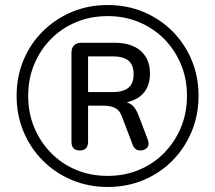

<svg xmlns="http://www.w3.org/2000/svg" viewBox="-20 -734 855 763"><path d="M408 9Q332 9 266 -18.5Q200 -46 150.5 -95.5Q101 -145 73.5 -211Q46 -277 46 -353Q46 -430 73.5 -495.5Q101 -561 150.5 -610Q200 -659 265.5 -686.5Q331 -714 408 -714Q485 -714 550.5 -686.5Q616 -659 665 -610Q714 -561 741.5 -495.5Q769 -430 769 -353Q769 -277 741.5 -211Q714 -145 665 -95.5Q616 -46 550.5 -18.5Q485 9 408 9ZM408 -35Q475 -35 532.5 -59Q590 -83 632.5 -126.5Q675 -170 699 -227.5Q723 -285 723 -353Q723 -421 699 -478.5Q675 -536 632.5 -579Q590 -622 532.5 -646Q475 -670 408 -670Q340 -670 282.5 -646Q225 -622 182.5 -579Q140 -536 116 -478.5Q92 -421 92 -353Q92 -285 116 -227.5Q140 -170 182.5 -126.5Q225 -83 282.5 -59Q340 -35 408 -35ZM297 -136Q264 -136 264 -171V-524Q264 -543 274 -553.5Q284 -564 304 -564H435Q503 -564 539.5 -531.5Q576 -499 576 -442Q576 -384 539.5 -353.5Q503 -323 437 -323L449 -333Q479 -333 499 -320.5Q519 -308 532 -272L567 -180Q575 -159 565 -147.5Q555 -136 537 -136Q525 -136 517 -143.5Q509 -151 506 -162L464 -272Q455 -297 436.5 -305.5Q418 -314 392 -314H317L330 -324V-171Q330 -136 297 -136ZM330 -368H427Q469 -368 490 -385Q511 -402 511 -439Q511 -476 490.5 -493Q470 -510 427 -510H330Z"/></svg>

Font: Nunito
Style: Regular
Weight: 400
Designer: Vernon Adams
Foundry: Vernon Adams
Version: Version 3.602